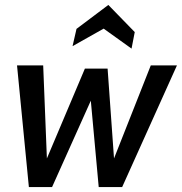

<svg xmlns="http://www.w3.org/2000/svg" viewBox="-20 -758 737 778"><path d="M49 -493H155L170 -116L324 -480H416L442 -116L591 -493H697L475 0H380L348 -350L191 0H97ZM290 -641 419 -738 526 -628 513 -561 400 -642 274 -571Z"/></svg>

Font: Cabin Medium
Style: Italic
Weight: 500
Italic angle: -7°
Designer: Pablo Impallari
Foundry: Pablo Impallari. http://www.impallari.com Igino Marini. http://www.ikern.com
Version: Version 2.200